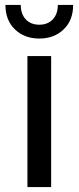

<svg xmlns="http://www.w3.org/2000/svg" viewBox="-20 -757 319 777"><path d="M91 -530H187V0H91ZM2 -737H64Q64 -700 84.5 -678.5Q105 -657 139 -657Q173 -657 193.5 -678.5Q214 -700 214 -737H276Q276 -675 237.5 -638Q199 -601 139 -601Q79 -601 40.5 -638Q2 -675 2 -737Z"/></svg>

Font: CMG Sans Medium
Style: Regular
Weight: 500
Designer: Julieta Ulanovsky
Foundry: Julieta Ulanovsky
Version: Version 7.200